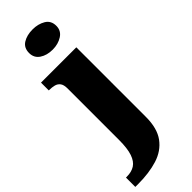

<svg xmlns="http://www.w3.org/2000/svg" viewBox="-355 -799 1061 1061"><g transform="rotate(-45 176.0 -268.5)"><path d="M-26 240V167H-19Q18 167 43 151Q68 135 81 97Q94 59 94 -7V-410Q94 -438 83.5 -452Q73 -466 55.5 -470.5Q38 -475 17 -475H13V-536H289V8Q289 97 251.5 148Q214 199 148 219.5Q82 240 -3 240ZM188 -619Q143 -619 112.5 -639.5Q82 -660 82 -698Q82 -739 112.5 -758Q143 -777 188 -777Q231 -777 263 -758Q295 -739 295 -698Q295 -660 263 -639.5Q231 -619 188 -619Z"/></g></svg>

Font: Noto Serif Bengali Black
Style: Regular
Weight: 900
Version: Version 2.003